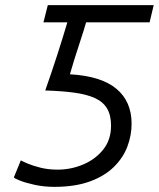

<svg xmlns="http://www.w3.org/2000/svg" viewBox="-20 -713 618 747"><path d="M191 14Q151 14 114.5 6Q78 -2 56 -11Q34 -20 34 -23L61 -89Q68 -85 88 -76.5Q108 -68 138 -60.5Q168 -53 204 -53Q256 -53 303.5 -73Q351 -93 381.5 -131Q412 -169 412 -224Q412 -265 396.5 -291Q381 -317 349 -331.5Q317 -346 269 -352.5Q221 -359 156 -361Q182 -435 202.5 -498.5Q223 -562 242 -626H149L166 -693H578L562 -626H315Q307 -598 294 -558.5Q281 -519 269.5 -482.5Q258 -446 252 -424Q374 -417 433 -367.5Q492 -318 492 -232Q492 -186 475.5 -142.5Q459 -99 423 -63.5Q387 -28 329.5 -7Q272 14 191 14Z"/></svg>

Font: Ubuntu Sans Mono
Style: Italic
Weight: 400
Italic angle: -13.5°
Monospace: yes
Designer: Dalton Maag Ltd
Foundry: Dalton Maag Ltd
Version: Version 1.006